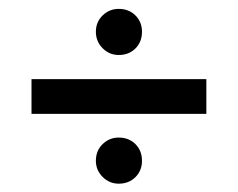

<svg xmlns="http://www.w3.org/2000/svg" viewBox="-20 -499 549 443"><path d="M52.7 -316.4H456.1V-236.3H52.7ZM201.2 -425.8Q201.2 -448.2 216.8 -463.4Q232.4 -478.5 253.9 -478.5Q277.3 -478.5 292.5 -463.4Q307.6 -448.2 307.6 -425.8Q307.6 -402.3 292.5 -387.2Q277.3 -372.1 253.9 -372.1Q232.4 -372.1 216.8 -387.7Q201.2 -403.3 201.2 -425.8ZM201.2 -127.9Q201.2 -151.4 216.8 -166.5Q232.4 -181.6 253.9 -181.6Q277.3 -181.6 292.5 -166.5Q307.6 -151.4 307.6 -127.9Q307.6 -105.5 292.5 -90.3Q277.3 -75.2 253.9 -75.2Q232.4 -75.2 216.8 -90.8Q201.2 -106.4 201.2 -127.9Z"/></svg>

Font: Dinish Expanded
Style: Regular
Weight: 400
Width: 7
Designer: Charles Nix
Foundry: Playbeing
Version: Version 2.005; ttfautohint (v1.8.3)